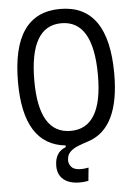

<svg xmlns="http://www.w3.org/2000/svg" viewBox="-60 -748 706 1001"><g transform="rotate(-5 293.0 -248.0)"><path d="M316.9 207Q262.2 207 231.9 181.9Q201.7 156.7 201.7 110.8Q201.7 38.6 259.8 17.1V8.3Q41 -14.2 41 -341.8Q41 -703.1 293 -703.1Q544.9 -703.1 544.9 -341.8Q544.9 -58.1 381.3 -3.4Q351.1 6.3 324.7 16.6Q298.3 26.9 282 43.5Q265.6 60.1 265.6 88.4Q265.6 106.9 280 122.6Q294.4 138.2 329.6 138.2Q346.2 138.2 368.7 133.8L361.8 202.6Q349.6 205.1 338.1 206.1Q326.7 207 316.9 207ZM293 -64.9Q459.5 -64.9 459.5 -341.8Q459.5 -628.4 293 -628.4Q126.5 -628.4 126.5 -341.8Q126.5 -64.9 293 -64.9Z"/></g></svg>

Font: Cascadia Code NF SemiLight
Style: Regular
Weight: 350
Monospace: yes
Designer: Aaron Bell
Foundry: Saja Typeworks
Version: Version 2404.023; ttfautohint (v1.8.4)